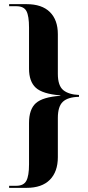

<svg xmlns="http://www.w3.org/2000/svg" viewBox="-20 -780 425 926"><path d="M24 126V116H59Q94 116 107 92Q120 68 120 13V-187Q120 -253 153 -282.5Q186 -312 271 -318V-320Q185 -327 152.5 -357Q120 -387 120 -449V-647Q120 -703 107.5 -726.5Q95 -750 59 -750H24V-760H108Q182 -760 220.5 -722Q259 -684 259 -615V-424Q259 -367 285 -345.5Q311 -324 361 -322V-313Q308 -312 283.5 -289.5Q259 -267 259 -211V-22Q259 48 220.5 87Q182 126 108 126Z"/></svg>

Font: Noto Serif Display Condensed
Style: Bold
Weight: 700
Width: 3
Designer: Monotype Design Team
Foundry: Monotype Imaging Inc.
Version: Version 2.009